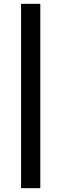

<svg xmlns="http://www.w3.org/2000/svg" viewBox="-20 -770 320 1000"><path d="M189.9 -750V210H89.8V-750Z"/></svg>

Font: Aldrich
Style: Regular
Weight: 400
Designer: Matthew Desmond
Foundry: Matthew Desmond
Version: Version 1.001 2011